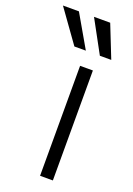

<svg xmlns="http://www.w3.org/2000/svg" viewBox="-237 -839 618 895"><g transform="rotate(20 72.5 -391.0)"><path d="M84.2 0V-545.5H147.7V0ZM154.8 -621.1 67.1 -782.3H147.4L211.3 -621.1ZM28.4 -621.1 -87 -782.3H-7.8L85.2 -621.1Z"/></g></svg>

Font: Inter Light BETA
Style: Regular
Weight: 300
Designer: Rasmus Andersson
Foundry: rsms
Version: Version 3.011;git-f93a4a705